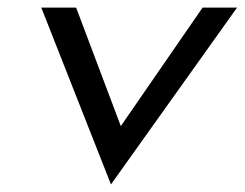

<svg xmlns="http://www.w3.org/2000/svg" viewBox="-20 -471 646 507"><path d="M89 -451 273 16 606 -451H515L299 -138L181 -451Z"/></svg>

Font: Charger Pro
Style: BdObl
Weight: 700
Designer: Jasper
Foundry: Cannot Into Space Fonts
Version: Version 1.09